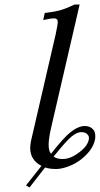

<svg xmlns="http://www.w3.org/2000/svg" viewBox="-20 -718 439 844"><path d="M294.9 -118.2Q270.5 -98.1 215.8 -29.8Q229.5 -19 255.9 -19Q294.4 -19 337.9 -56.2Q364.3 -77.6 370.1 -103Q373.5 -117.7 365.2 -126Q357.4 -137.2 336.9 -137.2Q318.4 -137.2 294.9 -118.2ZM178.2 18.1 109.9 106 94.2 97.2 162.1 11.2Q112.8 -14.2 112.8 -67.9Q112.8 -78.6 116.2 -98.1L225.1 -568.8Q233.9 -610.4 233.9 -622.1Q233.9 -637.2 217.8 -637.2Q202.1 -637.2 169.9 -629.9L176.8 -661.1Q179.2 -661.6 190.4 -662.8Q201.7 -664.1 218 -667Q234.4 -669.9 251 -674.8Q272.5 -681.2 308.1 -698.2H330.1L205.1 -158.2Q193.8 -109.9 193.8 -81.1Q193.8 -55.2 204.1 -42Q260.3 -113.3 289.1 -136.2Q324.2 -164.1 353 -164.1Q377.4 -164.1 391.1 -147Q398.9 -137.7 398.9 -118.2Q398.9 -106.9 397 -102.1Q387.7 -59.1 339.8 -20Q313 1.5 281.7 13.2Q250.5 24.9 227.1 24.9Q196.8 24.9 178.2 18.1Z"/></svg>

Font: Linux Libertine G
Style: Italic
Weight: 400
Italic angle: -12°
Designer: Philipp H. Poll
Foundry: Philipp H. Poll
Version: Version 5.1.3